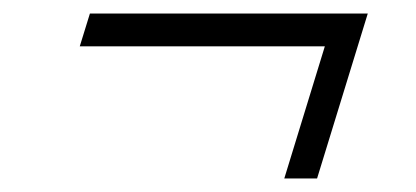

<svg xmlns="http://www.w3.org/2000/svg" viewBox="-20 -398 615 284"><path d="M113 -378H524L449 -134H400.5L460.5 -329.5H98Z"/></svg>

Font: Newsreader Display ExtraBold
Style: Italic
Weight: 800
Italic angle: -17°
Designer: Hugues Gentile
Foundry: Production Type
Version: Version 1.001